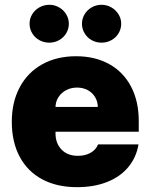

<svg xmlns="http://www.w3.org/2000/svg" viewBox="-20 -772 629 802"><path d="M29.3 -263.7Q29.3 -345.2 62.3 -407.2Q95.2 -469.2 156 -503.2Q216.8 -537.1 297.9 -537.1Q376.5 -537.1 435.5 -504.6Q494.6 -472.2 527.1 -410.9Q559.6 -349.6 559.6 -265.6V-221.7H211.9V-214.8Q211.9 -173.3 237.1 -147.2Q262.2 -121.1 305.7 -121.1Q335.9 -121.1 358.4 -133.8Q380.9 -146.5 389.6 -168.9H558.6Q549.3 -114.3 515.9 -74Q482.4 -33.7 427.7 -12Q373 9.8 301.8 9.8Q217.8 9.8 156.5 -22.9Q95.2 -55.7 62.3 -117.2Q29.3 -178.7 29.3 -263.7ZM388.7 -325.2Q388.2 -348.6 376.7 -367.2Q365.2 -385.7 345.7 -396Q326.2 -406.2 301.8 -406.2Q277.3 -406.2 257.1 -395.8Q236.8 -385.3 224.6 -366.9Q212.4 -348.6 211.9 -325.2ZM103.5 -672.9Q103.5 -694.3 114.5 -712.4Q125.5 -730.5 144.5 -741.2Q163.6 -752 186.5 -752Q208 -752 226.8 -741.2Q245.6 -730.5 256.6 -712.2Q267.6 -693.8 267.6 -672.9Q267.6 -651.4 256.6 -633.1Q245.6 -614.7 226.8 -604.2Q208 -593.8 186.5 -593.8Q163.6 -593.8 144.5 -604.2Q125.5 -614.7 114.5 -633.1Q103.5 -651.4 103.5 -672.9ZM322.3 -672.9Q322.3 -693.8 333.3 -712.2Q344.2 -730.5 363 -741.2Q381.8 -752 404.3 -752Q426.3 -752 445.1 -741.2Q463.9 -730.5 475.1 -712.2Q486.3 -693.8 486.3 -672.9Q486.3 -651.4 475.3 -633.1Q464.4 -614.7 445.3 -604.2Q426.3 -593.8 404.3 -593.8Q381.8 -593.8 363 -604.2Q344.2 -614.7 333.3 -633.1Q322.3 -651.4 322.3 -672.9Z"/></svg>

Font: Pretendard GOV Black
Style: Regular
Weight: 900
Designer: Base glyphs from Inter by Rasmus Andersson; Hangeul glyphs from Noto Sans CJK(Source Han Sans) by Jang Soo-young and Kan
Foundry: Kil Hyung-jin
Version: Version 1.309